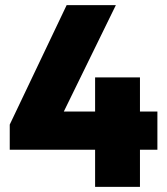

<svg xmlns="http://www.w3.org/2000/svg" viewBox="-20 -729 653 749"><path d="M526 -294H594V-145H526V0H351V-145H18V-243L240 -709H432L229 -294H351V-427H526Z"/></svg>

Font: Outfit Extra Bold
Style: Regular
Weight: 800
Designer: Rodrigo Fuenzalida
Foundry: fragTYPE
Version: Version 1.000